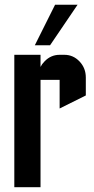

<svg xmlns="http://www.w3.org/2000/svg" viewBox="-20 -785 395 805"><path d="M189.9 -595.2H126L210.9 -765.1H305.2ZM149.9 0H40V-555.2H149.9V-504.4Q155.8 -516.6 166.5 -527.3Q192.9 -555.2 230 -555.2H250Q287.1 -555.2 313.5 -527.3Q339.8 -499.5 339.8 -460V-384.8L230 -330.1V-450.2H149.9Z"/></svg>

Font: Horta
Style: Regular
Weight: 600
Width: 3
Version: Version 0.11